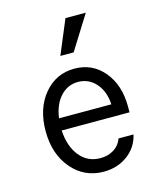

<svg xmlns="http://www.w3.org/2000/svg" viewBox="-121 -905 843 1003"><g transform="rotate(-15 300.0 -403.5)"><path d="M161 -320H444Q440 -391 401.5 -434.5Q363 -478 305 -478Q249 -478 210 -435.5Q171 -393 161 -320ZM525 -286V-255H158Q163 -168 205.5 -115.5Q248 -63 317 -63Q359 -63 390.5 -83Q422 -103 434 -138H515Q500 -71 445 -30.5Q390 10 316 10Q211 10 143.5 -69.5Q76 -149 76 -273Q76 -395 140.5 -472.5Q205 -550 305 -550Q402 -550 463.5 -476.5Q525 -403 525 -286ZM329 -817H439L324 -633H252Z"/></g></svg>

Font: CommitMono
Style: 450Regular
Weight: 450
Designer: Eigil Nikolajsen
Foundry: Eigil Nikolajsen
Version: Version 1.002